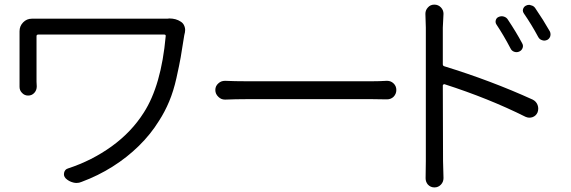

<svg xmlns="http://www.w3.org/2000/svg" viewBox="-20 -778 2495 839"><path d="M710.9 -696.3Q715.8 -697.3 719.7 -697.3Q749 -697.3 769.5 -683.6Q781.2 -676.8 786.1 -663.1Q789.1 -655.3 789.1 -647.5Q789.1 -642.6 788.1 -636.7Q786.1 -628.9 785.2 -624Q775.4 -559.6 769.5 -526.9Q763.7 -494.1 751 -437Q738.3 -379.9 719.2 -334.5Q700.2 -289.1 674.8 -250Q638.7 -191.4 586.9 -140.6Q535.2 -89.8 471.7 -49.8Q408.2 -9.8 336.9 16.6Q326.2 21.5 314.5 21.5Q307.6 21.5 299.8 19.5Q280.3 14.6 266.6 1Q256.8 -9.8 260.3 -23.9Q263.7 -38.1 277.3 -42Q381.8 -76.2 468.3 -138.7Q554.7 -201.2 608.4 -286.1Q684.6 -404.3 704.1 -620.1Q705.1 -627 697.3 -627H147.5Q139.6 -627 139.6 -620.1V-420.9Q139.6 -412.1 140.6 -400.4Q140.6 -383.8 129.9 -372.1Q119.1 -360.4 103 -360.4Q86.9 -360.4 76.2 -372.1Q65.4 -382.8 65.4 -398.4V-420.9V-634.8V-641.6Q65.4 -664.1 81.1 -680.2Q96.7 -696.3 119.1 -696.3Q133.8 -696.3 166 -696.3H685.5Q699.2 -696.3 710.9 -696.3Z M964.8 -342.8Q963.9 -342.8 962.9 -342.8Q946.3 -342.8 934.6 -354.5Q920.9 -367.2 920.9 -384.8Q920.9 -402.3 934.6 -414.1Q946.3 -424.8 962.9 -424.8Q963.9 -424.8 964.8 -424.8Q1005.9 -422.9 1056.6 -422.9H1606.4Q1638.7 -422.9 1668.9 -424.8Q1669.9 -424.8 1671.9 -424.8Q1687.5 -424.8 1699.2 -414.1Q1711.9 -402.3 1711.9 -384.8Q1711.9 -367.2 1699.2 -354.5Q1687.5 -343.8 1670.9 -343.8Q1669.9 -343.8 1668.9 -343.8Q1635.7 -344.7 1607.4 -344.7H1056.6Q1009.8 -344.7 964.8 -342.8Z M2261.7 -588.9Q2267.6 -579.1 2263.7 -568.4Q2259.8 -557.6 2249 -552.7Q2238.3 -547.9 2227.1 -551.8Q2215.8 -555.7 2210.9 -566.4Q2180.7 -624 2149.4 -670.9Q2143.6 -679.7 2146.5 -689.9Q2149.4 -700.2 2159.2 -704.1Q2169.9 -709 2181.6 -705.6Q2193.4 -702.1 2199.2 -692.4Q2236.3 -636.7 2261.7 -588.9ZM1915 -657.2V-497.1Q1915 -490.2 1921.9 -488.3Q2125 -425.8 2307.6 -342.8Q2323.2 -335 2329.1 -319.3Q2332 -311.5 2332 -303.7Q2332 -294.9 2329.1 -287.1Q2322.3 -271.5 2307.1 -266.1Q2292 -260.7 2276.4 -267.6Q2116.2 -347.7 1921.9 -410.2Q1919.9 -410.2 1917.5 -408.7Q1915 -407.2 1915 -404.3L1916 -74.2L1918 0Q1918 16.6 1907.2 28.3Q1895.5 41 1878.4 41Q1861.3 41 1849.6 28.3Q1839.8 16.6 1839.8 1L1840.8 -74.2V-657.2L1838.9 -717.8Q1838.9 -733.4 1849.6 -745.1Q1860.4 -757.8 1877.9 -757.8Q1895.5 -757.8 1907.2 -745.1Q1918 -733.4 1918 -717.8ZM2269.5 -718.8Q2264.6 -725.6 2264.6 -732.4Q2264.6 -735.4 2265.6 -738.3Q2268.6 -748 2277.3 -752.9Q2284.2 -756.8 2292 -756.8Q2295.9 -756.8 2299.8 -754.9Q2311.5 -752.9 2318.4 -743.2Q2354.5 -690.4 2382.8 -640.6Q2385.7 -634.8 2385.7 -627.9Q2385.7 -624 2384.8 -620.1Q2380.9 -608.4 2371.1 -603.5Q2364.3 -600.6 2358.4 -600.6Q2353.5 -600.6 2348.6 -602.5Q2337.9 -605.5 2332 -616.2Q2302.7 -670.9 2269.5 -718.8Z"/></svg>

Font: Gen Jyuu Gothic P Normal
Style: Regular
Weight: 300
Designer: [Source Han Sans]
Ryoko NISHIZUKA  (kana & ideographs); Paul D. Hunt (Latin, Greek & Cyrillic); Wenlong ZHANG  (bopomofo
Version: Version 1.002.20150607